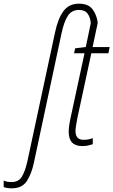

<svg xmlns="http://www.w3.org/2000/svg" viewBox="-160 -785 617 1045"><path d="M-96 240Q-110 240 -121.5 238Q-133 236 -140 233V198Q-122 206 -97 206Q-59 206 -41 176.5Q-23 147 -11 93L139 -606Q155 -683 185 -724Q215 -765 270 -765Q321 -765 344 -734Q367 -703 372 -661L344 -529H437L430 -495H337L261 -142Q257 -120 254 -102.5Q251 -85 251 -72Q251 -24 295 -24Q310 -24 322 -26.5Q334 -29 345 -33V0Q333 4 319 7Q305 10 288 10Q214 10 214 -67Q214 -97 224 -143L300 -495H243L249 -522L307 -529L334 -659Q332 -690 317 -710.5Q302 -731 270 -731Q231 -731 210 -700Q189 -669 175 -604L25 98Q12 161 -14 200.5Q-40 240 -96 240Z"/></svg>

Font: Noto Sans Condensed ExtraLight
Style: Italic
Weight: 200
Width: 3
Italic angle: -12°
Designer: Monotype Design Team
Foundry: Monotype Imaging Inc.
Version: Version 2.013; ttfautohint (v1.8.4.7-5d5b)